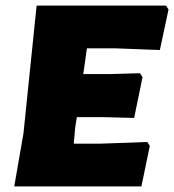

<svg xmlns="http://www.w3.org/2000/svg" viewBox="-20 -667 623 687"><path d="M507 -159 516 -145 486 0H31L64 -190L111 -647H574L583 -633L552 -488L394 -494H291L278 -402H376L481 -405L490 -391L460 -245L345 -248H255L249 -210L244 -153H340Z"/></svg>

Font: Alegreya Sans Black
Style: Italic
Weight: 900
Italic angle: -7°
Designer: Juan Pablo del Peral
Foundry: Huerta Tipografica
Version: Version 2.007